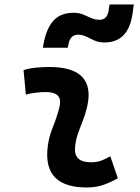

<svg xmlns="http://www.w3.org/2000/svg" viewBox="-20 -826 626 856"><path d="M471.7 -129.4 505.4 -31.2Q475.6 -14.2 442.4 -2.2Q409.2 9.8 366.2 9.8Q190.4 9.8 190.4 -136.7Q190.4 -145 190.9 -153.3Q194.3 -206.5 214.4 -255.9Q234.4 -305.2 245.1 -349.1Q248 -361.3 248 -371.1Q248 -415.5 184.6 -415.5Q138.2 -415.5 95.2 -404.3L85 -513.7Q113.8 -522 142.6 -524.7Q171.4 -527.3 200.2 -527.3Q375 -527.3 375 -402.8Q375 -377 367.2 -345.2Q359.4 -312 347.7 -283.7Q335.9 -254.9 326.4 -226.8Q316.9 -198.7 314.5 -166.5Q310.1 -102.5 385.3 -102.5Q409.7 -102.5 428 -108.6Q446.3 -114.7 471.7 -129.4ZM170.9 -613.3 174.3 -630.9Q187 -699.7 218.8 -734.4Q250.5 -769 308.1 -769Q332.5 -769 350.8 -761.2Q369.1 -753.4 386.7 -745.6Q403.8 -737.8 424.3 -737.8Q457 -737.8 463.9 -776.9L468.3 -806.2H576.7L570.3 -761.7Q551.3 -636.7 445.8 -636.7Q420.9 -636.7 400.9 -645.5Q380.9 -654.3 363.8 -663.1Q346.2 -671.4 328.6 -671.4Q293.9 -671.4 285.6 -630.4L282.2 -613.3Z"/></svg>

Font: CaskaydiaCove NFP SemiBold
Style: Italic
Weight: 600
Italic angle: -10°
Designer: Aaron Bell
Foundry: Saja Typeworks
Version: Version 2111.001; VTT 6.35;Nerd Fonts 3.1.1